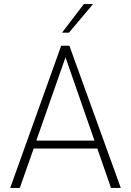

<svg xmlns="http://www.w3.org/2000/svg" viewBox="-20 -921 642 941"><path d="M280 -697H320L572 0H524L457 -193H145L77 0H30ZM443 -232 301 -640 158 -232ZM391 -901H436L318 -761H284Z"/></svg>

Font: Hanken Grotesk ExtraLight
Style: Regular
Weight: 200
Designer: Alfredo Marco Pradil
Foundry: Hanken Design Co.
Version: Version 3.014